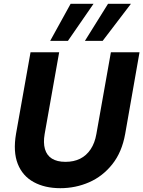

<svg xmlns="http://www.w3.org/2000/svg" viewBox="-20 -974 751 1006"><path d="M296 12Q215 12 156.5 -20Q98 -52 73 -115.5Q48 -179 64 -273L140 -700H290L214 -272Q206 -226 215.5 -193Q225 -160 252 -143Q279 -126 323 -126Q367 -126 400 -142.5Q433 -159 455 -192Q477 -225 485 -272L561 -700H711L636 -273Q619 -177 568.5 -113.5Q518 -50 447 -19Q376 12 296 12ZM425 -760 546 -954H666L518 -760ZM243 -760 350 -954H470L336 -760Z"/></svg>

Font: DM Sans 11pt Black
Style: Italic
Weight: 900
Italic angle: -10°
Version: Version 4.004;gftools[0.9.30]